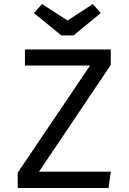

<svg xmlns="http://www.w3.org/2000/svg" viewBox="-20 -935 640 955"><path d="M174 -81H531L520 0H68V-76L428 -609H104V-689H531V-612ZM316 -833 442 -915 481 -870 346 -759H285L149 -870L189 -915Z"/></svg>

Font: Wlorlttqgufhjawjgtejqphaquk
Style: Regular
Weight: 400
Monospace: yes
Designer: Carrois Corporate & Edenspiekermann
Foundry: Carrois Corporate GbR & Edenspiekermann AG
Version: Version 2.001